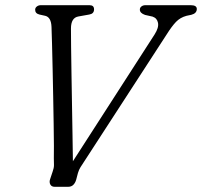

<svg xmlns="http://www.w3.org/2000/svg" viewBox="-20 -720 778 740"><path d="M519 -683Q519 -690.5 525.2 -695.2Q531.5 -700 540.5 -700H715Q738.5 -700 738.5 -685.5Q738.5 -668.5 717.5 -663L698.5 -659Q674.5 -652.5 658.2 -635.5Q642 -618.5 622.5 -587.5L303.5 -96Q296.5 -85.5 290.2 -75.5Q284 -65.5 280.5 -53.5L273.5 -27Q270 -15 262.5 -7.5Q255 0 242 0H191Q178.5 0 173.8 -9.2Q169 -18.5 173.5 -30.5L183 -59Q188 -72.5 188 -83.8Q188 -95 187.5 -109.5Q188 -122 187.8 -157.8Q187.5 -193.5 186.8 -243Q186 -292.5 185 -348Q184 -403.5 182.8 -456.5Q181.5 -509.5 180.5 -551.8Q179.5 -594 178.5 -616.5Q177 -653.5 154.5 -659L132 -664Q115.5 -668 115.5 -682.5Q115.5 -690 122 -695Q128.5 -700 137.5 -700H325Q342.5 -700 342.5 -684Q342.5 -667 324 -664L282 -656.5Q253.5 -651.5 253.5 -610Q253.5 -586.5 254 -540.8Q254.5 -495 255.5 -437Q256.5 -379 257.5 -317Q258.5 -255 259.5 -198Q260.5 -141 261 -98.5L576 -587.5Q592.5 -613.5 589 -631.8Q585.5 -650 568 -656L539 -662.5Q519 -669.5 519 -683Z"/></svg>

Font: Fraunces 9pt S050 Light
Style: Italic
Weight: 300
Italic angle: -16°
Version: Version 1.000; ttfautohint (v1.8.3)